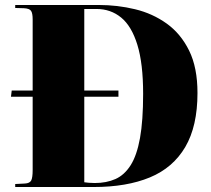

<svg xmlns="http://www.w3.org/2000/svg" viewBox="-20 -750 848 770"><path d="M41 0V-12L80 -14Q99 -15 105 -26Q111 -37 111 -69V-362H24L27 -387H111V-672Q111 -697 104.5 -706.5Q98 -716 76 -717L41 -718V-730H376Q451 -730 521.5 -713Q592 -696 648.5 -655.5Q705 -615 738.5 -547Q772 -479 772 -377Q772 -244 723 -160.5Q674 -77 581 -38.5Q488 0 356 0ZM360 -16Q407 -16 443 -32Q479 -48 504 -87.5Q529 -127 541.5 -196.5Q554 -266 554 -374Q554 -495 531 -570Q508 -645 466 -679.5Q424 -714 367 -714H318V-387H455V-362H318V-19Q326 -18 336.5 -17Q347 -16 360 -16Z"/></svg>

Font: Literata 72pt ExtraBold
Style: Regular
Weight: 800
Designer: Latin by Veronika Burian and Jose Scaglione. Greek by Irene Vlachou. Cyrillic by Vera Evstafieva.
Foundry: TypeTogether
Version: Version 3.002